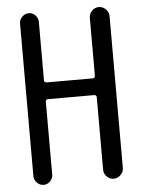

<svg xmlns="http://www.w3.org/2000/svg" viewBox="-53 -772 605 814"><g transform="rotate(-5 250.0 -365.0)"><path d="M59.6 -40V-690.4Q59.6 -706.1 71.8 -718.3Q84 -730.5 100.1 -730.5Q116.2 -730.5 127.9 -718.3Q139.6 -706.1 139.6 -690.4V-441.4Q139.6 -432.6 149.4 -431.6H346.7Q355.5 -431.6 356.4 -441.4V-688.5Q356.4 -705.1 368.7 -717.8Q380.9 -730.5 397.9 -730.5Q415 -730.5 427.7 -717.8Q440.4 -705.1 440.4 -688.5V-42Q440.4 -25.4 427.7 -12.7Q415 0 397.9 0Q380.9 0 368.7 -12.7Q356.4 -25.4 356.4 -42V-350.6Q356.4 -359.4 346.7 -360.4H149.4Q140.6 -360.4 139.6 -350.6V-40Q139.6 -24.4 127.9 -12.2Q116.2 0 100.1 0Q84 0 71.8 -12.2Q59.6 -24.4 59.6 -40Z"/></g></svg>

Font: Rounded Mgen+ 1m regular
Style: Regular
Weight: 400
Designer: [Source Han Sans]
Ryoko NISHIZUKA  (kana & ideographs); Paul D. Hunt (Latin, Greek & Cyrillic); Wenlong ZHANG  (bopomofo
Version: Version 1.059.20150602